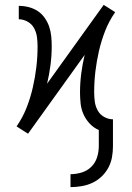

<svg xmlns="http://www.w3.org/2000/svg" viewBox="-20 -544 540 787"><path d="M269 223V170Q292 170 315 163Q338 156 354.5 139.5Q371 123 378 100.5Q385 78 385 55V-11Q364 -20 348 -37Q332 -54 322.5 -75Q313 -96 310.5 -119Q308 -142 308 -165Q308 -204 313 -242.5Q318 -281 327 -319L95 4L71 -11L48 -26L50 -29Q74 -64 89.5 -104Q105 -144 114.5 -185.5Q124 -227 129 -269Q134 -311 134 -354Q134 -373 131.5 -392Q129 -411 120 -428Q111 -445 93.5 -455Q76 -465 57 -465V-520Q77 -520 97 -515Q117 -510 134 -499Q151 -488 163 -471Q175 -454 181.5 -435Q188 -416 190 -395.5Q192 -375 192 -355Q192 -316 187 -277.5Q182 -239 173 -201L405 -524L429 -509L452 -494L450 -491Q426 -456 410.5 -416Q395 -376 385.5 -334.5Q376 -293 371 -251Q366 -209 366 -166Q366 -147 368.5 -128Q371 -109 380 -92Q389 -75 406.5 -65Q424 -55 443 -55V55Q443 78 439 100.5Q435 123 424 143.5Q413 164 396 180Q379 196 358.5 205.5Q338 215 315 219Q292 223 269 223Z"/></svg>

Font: Iosevka Fixed Light
Style: Regular
Weight: 300
Monospace: yes
Designer: Belleve Invis
Foundry: Belleve Invis
Version: Version 32.3.0